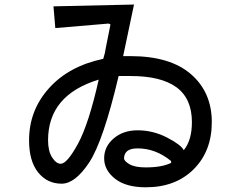

<svg xmlns="http://www.w3.org/2000/svg" viewBox="-20 -754 1040 829"><path d="M773.4 -105.5Q808.6 -148.4 808.6 -226.6Q808.6 -328.1 742.2 -377Q675.8 -425.8 543 -425.8H492.2Q425.8 -144.5 365.2 -52.7Q304.7 39.1 246.1 39.1Q183.6 39.1 144.5 -9.8Q105.5 -58.6 105.5 -148.4Q105.5 -277.3 191.4 -373Q277.3 -468.8 425.8 -500Q433.6 -523.4 437.5 -550.8L457 -648.4L449.2 -652.3L218.8 -632.8L210.9 -726.6L558.6 -734.4L511.7 -511.7H543Q714.8 -511.7 804.7 -433.6Q894.5 -355.5 894.5 -226.6Q894.5 -101.6 816.4 -23.4Q738.3 54.7 609.4 54.7Q523.4 54.7 476.6 17.6Q429.7 -19.5 429.7 -70.3Q429.7 -121.1 470.7 -156.2Q511.7 -191.4 574.2 -191.4Q640.6 -191.4 701.2 -160.2Q761.7 -128.9 773.4 -105.5ZM406.2 -410.2Q187.5 -343.8 187.5 -148.4Q187.5 -101.6 205.1 -74.2Q222.7 -46.9 242.2 -46.9Q269.5 -46.9 316.4 -132.8Q363.3 -218.8 406.2 -410.2ZM718.8 -58.6Q652.3 -113.3 574.2 -113.3Q543 -113.3 529.3 -101.6Q515.6 -89.8 515.6 -70.3Q515.6 -58.6 539.1 -44.9Q562.5 -31.2 609.4 -31.2Q679.7 -31.2 718.8 -50.8Z"/></svg>

Font: WenQuanYi Micro Hei Mono
Style: Regular
Weight: 400
Foundry: Ascender Corporation
Version: Version 0.2.0-beta